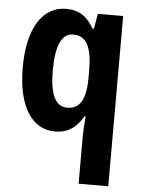

<svg xmlns="http://www.w3.org/2000/svg" viewBox="-55 -601 650 884"><g transform="rotate(5 269.5 -158.5)"><path d="M342 23V240H479V-547H362L350 -477H343C313 -531 275 -557 215 -557C107 -557 39 -454 39 -271C39 -91 106 10 211 10C271 10 313 -19 342 -72H347C344 -32 342 0 342 23ZM259 -104C205 -104 178 -157 178 -269C178 -383 204 -442 257 -442C321 -442 345 -390 345 -278V-252C345 -152 319 -104 259 -104Z"/></g></svg>

Font: Noto Sans Georgian Condensed Bold
Style: Regular
Weight: 700
Width: 3
Designer: Monotype Design Team, Akaki Razmadze
Foundry: Google LLC
Version: Version 2.005